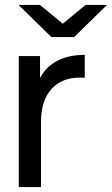

<svg xmlns="http://www.w3.org/2000/svg" viewBox="-20 -757 453 777"><path d="M212 -511C181.3 -495 158 -471.7 142 -441V-530H56V0H146V-264C146 -321.3 160 -365.5 188 -396.5C216 -427.5 254.3 -443 303 -443C311 -443 317.7 -442.7 323 -442V-535C279.7 -535 242.7 -527 212 -511ZM413 -737H326L234 -661L142 -737H55L188 -607H280Z"/></svg>

Font: Rookery
Style: Regular
Weight: 400
Designer: Ryan Kimball / Julieta Ulanovsky
Foundry: Motorola Mobility LLC.
Version: Version 1.0